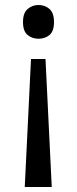

<svg xmlns="http://www.w3.org/2000/svg" viewBox="-20 -566 309 768"><path d="M196 -478Q196 -441 178 -426Q160 -411 134 -411Q109 -411 90.5 -426Q72 -441 72 -478Q72 -514 90.5 -530Q109 -546 134 -546Q160 -546 178 -530Q196 -514 196 -478ZM104 -330H162L187 182H79Z"/></svg>

Font: Noto Sans Multani
Style: Regular
Weight: 400
Designer: Monotype Design Team
Foundry: Monotype Imaging Inc.
Version: Version 2.002; ttfautohint (v1.8.4.7-5d5b)